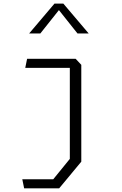

<svg xmlns="http://www.w3.org/2000/svg" viewBox="-20 -818 660 1038"><path d="M100.5 151H268L357.5 41V-469L380.5 -451H116.5L126.5 -500H389L419.5 -467.5V56L300 200H110.5ZM274.5 -798.5H322.5L459.5 -637H399L284.5 -781H312.5L198 -637H137.5Z"/></svg>

Font: Monaspace Krypton Var
Style: Regular
Weight: 400
Designer: Riley Cran and the Lettermatic Team
Version: Version 1.101 (Monaspace Krypton Var)